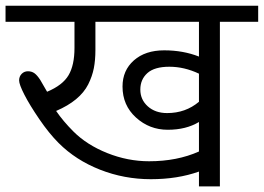

<svg xmlns="http://www.w3.org/2000/svg" viewBox="-35 -667 944 687"><path d="M498.5 -90Q598.6 -90 676.9 -124.9V-230.5Q630.9 -202.7 565.2 -202.7Q499.5 -202.7 451.5 -246.5Q403.4 -290.2 403.4 -357.4Q403.4 -415.1 444.1 -451Q484.8 -486.9 552.6 -486.9Q620.3 -486.9 676.9 -464.6V-589H306.4V-488.4Q306.4 -452 300.8 -423.2Q295.2 -394.3 280.6 -365Q250.8 -306.4 165.8 -270Q191.1 -233.1 227.5 -196.7Q275.5 -148.6 348.8 -119.3Q422.1 -90 498.5 -90ZM563.2 -262.4Q628.9 -262.4 676.9 -302.8V-403.4Q624.4 -428.2 571 -428.2Q517.7 -428.2 492.4 -405.5Q467.1 -382.7 467.1 -346.6Q467.1 -310.4 493.9 -286.4Q520.7 -262.4 563.2 -262.4ZM676.9 0V-53.1Q600.1 -25.8 504.8 -25.8Q409.5 -25.8 322.8 -59.9Q236.1 -94 174.9 -155.2Q140.5 -189.6 105.7 -240.6Q70.8 -291.7 52.1 -328.4Q33.4 -365 33.4 -379.2Q33.4 -393.3 42.5 -402.7Q51.6 -412 65 -412Q78.4 -412 88.2 -405Q98.1 -397.9 109.2 -380.7L133.5 -338.7Q189.1 -362 210.3 -397.9Q231.5 -433.8 231.5 -495.4V-589H-15.2V-646.6H888.8V-589H751.8V0Z"/></svg>

Font: KhulaRegular
Style: Regular
Weight: 400
Designer: Erin McLaughlin, Steve Matteson
Version: Version 1.001;PS 1.0;hotconv 1.0.72;makeotf.lib2.5.5900; ttf